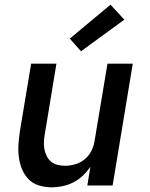

<svg xmlns="http://www.w3.org/2000/svg" viewBox="-20 -792 640 820"><path d="M201 8Q173 8 146.5 0Q120 -8 102 -26.5Q84 -45 74 -69.5Q64 -94 60.5 -121Q57 -148 59 -176Q61 -204 65 -232L113 -520H221L171 -217Q168 -201 167.5 -184.5Q167 -168 170 -153Q173 -138 180 -124.5Q187 -111 198.5 -101.5Q210 -92 225.5 -88Q241 -84 258 -84Q279 -84 301.5 -90.5Q324 -97 342 -112Q360 -127 370.5 -148Q381 -169 384 -191L439 -520H547L461 0H353L366 -80Q352 -59 333.5 -41.5Q315 -24 293 -13Q271 -2 247.5 3Q224 8 201 8ZM326 -573 278 -627 452 -772 511 -708Z"/></svg>

Font: Iosevka SS04 SmBd Ex Obl
Style: Regular
Weight: 600
Width: 7
Italic angle: -9°
Monospace: yes
Designer: Belleve Invis
Foundry: Belleve Invis
Version: Version 19.0.0; ttfautohint (v1.8.4)